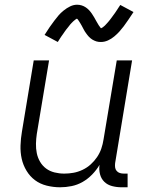

<svg xmlns="http://www.w3.org/2000/svg" viewBox="-20 -786 640 814"><path d="M235 8Q206 8 178 1Q150 -6 128.5 -22Q107 -38 92.5 -62Q78 -86 72 -113Q66 -140 67 -169.5Q68 -199 73 -228L123 -530H188L136 -218Q133 -198 132.5 -177Q132 -156 136 -136.5Q140 -117 150 -100Q160 -83 175.5 -71.5Q191 -60 211 -55Q231 -50 252 -50Q252 -50 252.5 -50Q253 -50 253 -50Q272 -50 291.5 -53.5Q311 -57 330 -66Q349 -75 364.5 -89Q380 -103 391.5 -120Q403 -137 409.5 -156Q416 -175 419 -195L475 -530H540L468 -94Q467 -85 468 -76.5Q469 -68 474.5 -61.5Q480 -55 488 -52.5Q496 -50 505 -50H521V8H495Q475 8 455.5 3Q436 -2 422.5 -15Q409 -28 404 -47.5Q399 -67 402 -87Q389 -65 370.5 -46Q352 -27 330 -14.5Q308 -2 283.5 3Q259 8 235 8ZM408 -608Q403 -608 398 -608.5Q393 -609 388.5 -610.5Q384 -612 379.5 -614Q375 -616 371 -618.5Q367 -621 363.5 -624Q360 -627 357 -630Q354 -633 351 -637Q348 -641 345 -645Q342 -649 339.5 -653Q337 -657 335 -661Q333 -665 331 -668.5Q329 -672 326.5 -677Q324 -682 321 -686.5Q318 -691 316 -694.5Q314 -698 311 -702Q308 -706 306 -707Q304 -706 299.5 -703Q295 -700 290.5 -695.5Q286 -691 283 -688Q280 -685 277.5 -682Q275 -679 272.5 -675.5Q270 -672 267 -668.5Q264 -665 260.5 -660.5Q257 -656 254 -651.5Q251 -647 247.5 -642Q244 -637 240 -631.5Q236 -626 232.5 -620Q229 -614 225 -608L169 -638Q180 -656 190.5 -671Q201 -686 210.5 -698.5Q220 -711 228.5 -721Q237 -731 250 -741.5Q263 -752 277.5 -759Q292 -766 307 -766Q317 -766 326.5 -763Q336 -760 344 -754.5Q352 -749 358 -742.5Q364 -736 369.5 -728Q375 -720 379 -713Q383 -706 388.5 -696Q394 -686 398.5 -679Q403 -672 408 -666Q411 -667 415.5 -670Q420 -673 424.5 -677.5Q429 -682 431.5 -685Q434 -688 437 -691Q440 -694 442.5 -697.5Q445 -701 448 -704.5Q451 -708 454 -712.5Q457 -717 460.5 -721.5Q464 -726 467.5 -731Q471 -736 474.5 -741.5Q478 -747 482 -753Q486 -759 490 -765L546 -735Q534 -717 524 -702Q514 -687 504.5 -674.5Q495 -662 486 -652Q477 -642 464.5 -631.5Q452 -621 437.5 -614.5Q423 -608 408 -608Z"/></svg>

Font: Iosevka Curly Light Extended
Style: Italic
Weight: 300
Width: 7
Italic angle: -9°
Monospace: yes
Designer: Belleve Invis
Foundry: Belleve Invis
Version: Version 11.1.0; ttfautohint (v1.8.3)